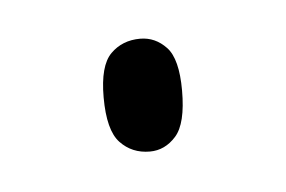

<svg xmlns="http://www.w3.org/2000/svg" viewBox="-25 -426 207 139"><g transform="rotate(-5 78.5 -357.0)"><path d="M80 -316Q67 -316 58.5 -325Q50 -334 50 -358Q50 -381 58.5 -389.5Q67 -398 80 -398Q91 -398 99 -389.5Q107 -381 107 -358Q107 -334 99 -325Q91 -316 80 -316Z"/></g></svg>

Font: Noto Serif Thai ExtraCondensed Thin
Style: Regular
Weight: 100
Width: 2
Designer: Monotype Design Team
Foundry: Monotype Imaging Inc.
Version: Version 2.001; ttfautohint (v1.8.4.7-5d5b)